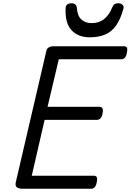

<svg xmlns="http://www.w3.org/2000/svg" viewBox="-20 -1159 802 1179"><path d="M118 0Q94 0 83 -9.5Q72 -19 77 -40L265 -848Q268 -861 279.5 -868Q291 -875 311 -875H742Q755 -875 759.5 -866Q764 -857 759 -835Q756 -815 747 -805Q738 -795 726 -795H341L272 -503H592Q604 -503 609 -493.5Q614 -484 610 -463Q606 -442 597 -432.5Q588 -423 575 -423H254L175 -80H557Q569 -80 574 -71Q579 -62 574 -40Q571 -20 562 -10Q553 0 541 0ZM532 -930Q458 -930 418 -975Q378 -1020 383 -1111Q384 -1125 393.5 -1132Q403 -1139 419 -1139Q434 -1139 442.5 -1131.5Q451 -1124 452 -1111Q455 -1062 479.5 -1039.5Q504 -1017 543 -1017Q589 -1017 620 -1042.5Q651 -1068 667 -1109Q674 -1126 682 -1132.5Q690 -1139 705 -1139Q722 -1139 732 -1130Q742 -1121 738 -1106Q720 -1041 693 -1002.5Q666 -964 626 -947Q586 -930 532 -930Z"/></svg>

Font: Playwrite AT
Style: Italic
Weight: 400
Italic angle: -13.0072°
Designer: Veronika Burian, José Scaglione
Foundry: TypeTogether
Version: Version 1.002